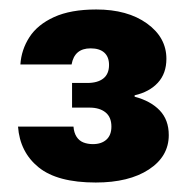

<svg xmlns="http://www.w3.org/2000/svg" viewBox="-20 -733 403 405"><path d="M182 -348Q101 -348 61.5 -380Q22 -412 18 -466H135Q136 -453 141.5 -444.5Q147 -436 156 -432.5Q165 -429 176 -429Q194 -429 204.5 -438.5Q215 -448 215 -466Q215 -486 202.5 -496Q190 -506 169 -506H132V-558H164Q186 -558 198 -567.5Q210 -577 210 -596Q210 -613 200 -622Q190 -631 171 -631Q154 -631 144 -622.5Q134 -614 131 -597H23Q25 -628 42 -654.5Q59 -681 94 -697Q129 -713 183 -713Q249 -713 290 -683.5Q331 -654 331 -609Q331 -578 313 -558.5Q295 -539 264 -532V-529Q298 -520 317 -500Q336 -480 336 -448Q336 -403 294 -375.5Q252 -348 182 -348Z"/></svg>

Font: DM Sans 36pt Black
Style: Regular
Weight: 900
Designer: Colophon Foundry, Jonny Pinhorn
Foundry: Colophon Foundry
Version: Version 4.004;gftools[0.9.30]